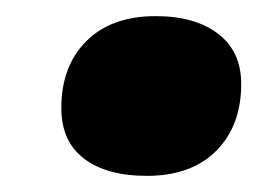

<svg xmlns="http://www.w3.org/2000/svg" viewBox="-20 -472 327 238"><path d="M162 -254Q112 -254 84 -275.5Q56 -297 56 -338Q56 -390 87 -421Q118 -452 173 -452Q222 -452 250.5 -430Q279 -408 279 -368Q279 -316 248 -285Q217 -254 162 -254Z"/></svg>

Font: Elaine Sans ExtraBold
Style: Italic
Weight: 800
Italic angle: -13°
Designer: Wei Huang
Foundry: Wei Huang
Version: Version 2.001;December 24, 2019;FontCreator 12.0.0.2547 64-b